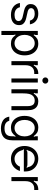

<svg xmlns="http://www.w3.org/2000/svg" viewBox="1476 -2288 1033 4024"><g transform="rotate(90 1992.0 -276.5)"><path d="M43 -178H132Q143 -125 183.5 -95Q224 -65 295 -65Q353 -65 387.5 -87Q422 -109 422 -150Q422 -182 401.5 -201.5Q381 -221 349.5 -231Q318 -241 266 -251Q201 -264 161.5 -277.5Q122 -291 94 -321Q66 -351 66 -404Q66 -479 122.5 -521Q179 -563 267 -563Q357 -563 417 -516Q477 -469 491 -387H412Q400 -438 362 -463Q324 -488 267 -488Q212 -488 181.5 -467.5Q151 -447 151 -411Q151 -383 170 -367Q189 -351 217 -342.5Q245 -334 296 -324Q363 -311 405 -296.5Q447 -282 477 -249.5Q507 -217 507 -159Q507 -81 451 -35.5Q395 10 294 10Q189 10 123 -40Q57 -90 43 -178Z M1141 -277Q1141 -193 1110.5 -127.5Q1080 -62 1024.5 -26Q969 10 895 10Q834 10 794.5 -12Q755 -34 716 -87L702 -78Q709 -69 711.5 -59.5Q714 -50 714 -36V210H629V-553H714V-517Q714 -503 711.5 -493.5Q709 -484 702 -475L716 -466Q755 -519 794.5 -541Q834 -563 895 -563Q968 -563 1024 -527Q1080 -491 1110.5 -426Q1141 -361 1141 -277ZM711 -277Q711 -216 733.5 -168Q756 -120 796 -92.5Q836 -65 887 -65Q938 -65 976.5 -92.5Q1015 -120 1035.5 -168Q1056 -216 1056 -277Q1056 -337 1035.5 -385Q1015 -433 976.5 -460.5Q938 -488 887 -488Q836 -488 796 -461Q756 -434 733.5 -385.5Q711 -337 711 -277Z M1262 0V-553H1347V-517Q1347 -503 1344.5 -493.5Q1342 -484 1335 -475L1349 -466Q1383 -517 1424.5 -540Q1466 -563 1528 -563H1532V-478H1503Q1436 -478 1396 -438Q1347 -391 1347 -291V0Z M1710 0H1625V-553H1710ZM1603 -711Q1603 -737 1622 -755Q1641 -773 1668 -773Q1695 -773 1714 -755Q1733 -737 1733 -711Q1733 -685 1714 -666.5Q1695 -648 1668 -648Q1641 -648 1622 -666.5Q1603 -685 1603 -711Z M1852 0V-553H1937V-517Q1937 -503 1934.5 -493.5Q1932 -484 1925 -475L1939 -466Q1977 -518 2014 -540.5Q2051 -563 2101 -563Q2218 -563 2264 -476Q2281 -443 2285.5 -408.5Q2290 -374 2290 -333V0H2205V-333Q2205 -421 2173 -457Q2145 -488 2088 -488Q2025 -488 1987 -447Q1960 -419 1948.5 -370Q1937 -321 1937 -236V0Z M2425 45H2512Q2538 145 2671 145Q2836 145 2836 -3V-36Q2836 -54 2838 -61Q2840 -68 2848 -78L2834 -87Q2795 -34 2755.5 -12Q2716 10 2655 10Q2582 10 2526 -26Q2470 -62 2439.5 -126.5Q2409 -191 2409 -274Q2409 -359 2439.5 -424.5Q2470 -490 2525.5 -526.5Q2581 -563 2654 -563Q2716 -563 2755.5 -541Q2795 -519 2834 -466L2848 -475Q2841 -484 2838.5 -493.5Q2836 -503 2836 -517V-553H2921V-19Q2921 109 2855 164.5Q2789 220 2672 220Q2577 220 2508.5 179Q2440 138 2425 45ZM2839 -277Q2839 -337 2816.5 -385Q2794 -433 2753.5 -460.5Q2713 -488 2663 -488Q2612 -488 2573.5 -460.5Q2535 -433 2514.5 -385Q2494 -337 2494 -277Q2494 -216 2514.5 -168Q2535 -120 2573.5 -92.5Q2612 -65 2663 -65Q2714 -65 2754 -92.5Q2794 -120 2816.5 -168Q2839 -216 2839 -277Z M3040 -275Q3040 -352 3072 -417.5Q3104 -483 3164.5 -523Q3225 -563 3307 -563Q3378 -563 3439 -531Q3500 -499 3537 -437.5Q3574 -376 3574 -290V-260H3179Q3172 -260 3151.5 -260Q3131 -260 3114 -262L3111 -246Q3120 -244 3123.5 -239.5Q3127 -235 3129.5 -224.5Q3132 -214 3135 -205Q3156 -141 3202.5 -103Q3249 -65 3308 -65Q3368 -65 3411 -97Q3454 -129 3473 -178H3564Q3537 -94 3472 -42Q3407 10 3309 10Q3231 10 3169.5 -27Q3108 -64 3074 -129Q3040 -194 3040 -275ZM3131 -316Q3142 -326 3153.5 -330.5Q3165 -335 3182 -335H3430Q3449 -335 3462 -330.5Q3475 -326 3487 -316L3498 -328Q3488 -335 3485.5 -340.5Q3483 -346 3481 -355Q3478 -373 3471 -389Q3450 -436 3406.5 -462Q3363 -488 3309 -488Q3254 -488 3212.5 -462Q3171 -436 3148 -389Q3139 -370 3137 -355Q3136 -346 3133 -341Q3130 -336 3120 -328Z M3692 0V-553H3777V-517Q3777 -503 3774.5 -493.5Q3772 -484 3765 -475L3779 -466Q3813 -517 3854.5 -540Q3896 -563 3958 -563H3962V-478H3933Q3866 -478 3826 -438Q3777 -391 3777 -291V0Z"/></g></svg>

Font: Open Sauce Sans
Style: Regular
Weight: 400
Designer: Alfredo Marco Pradil
Foundry: Creative Sauce Fz LLC
Version: Version 1.477